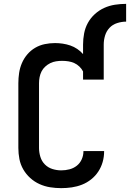

<svg xmlns="http://www.w3.org/2000/svg" viewBox="-20 -966 673 994"><path d="M297 8Q268 8 239.5 3.5Q211 -1 184.5 -13Q158 -25 136.5 -44.5Q115 -64 100.5 -89Q86 -114 80.5 -142.5Q75 -171 75 -200V-535Q75 -562 79 -588.5Q83 -615 93.5 -639.5Q104 -664 121.5 -684.5Q139 -705 162 -718.5Q185 -732 211.5 -737.5Q238 -743 265 -743Q285 -743 305 -740Q325 -737 344 -730.5Q363 -724 380 -712.5Q397 -701 410 -686V-735Q410 -764 415.5 -793Q421 -822 435 -847.5Q449 -873 471 -893Q493 -913 519.5 -925Q546 -937 575 -941.5Q604 -946 633 -946V-854Q610 -854 586.5 -846.5Q563 -839 547 -822Q531 -805 524 -782Q517 -759 517 -735V-554H410V-596Q403 -610 391 -621.5Q379 -633 364.5 -639.5Q350 -646 334 -648.5Q318 -651 301 -651Q286 -651 270 -648.5Q254 -646 240 -639Q226 -632 214 -621Q202 -610 195 -596Q188 -582 185 -566.5Q182 -551 182 -535V-200Q182 -177 189 -154Q196 -131 212.5 -114.5Q229 -98 251.5 -91Q274 -84 297 -84Q319 -84 340 -89.5Q361 -95 377.5 -108Q394 -121 403 -141Q412 -161 412 -183Q412 -183 412 -183Q412 -183 412 -184H519Q519 -183 519 -182.5Q519 -182 519 -182Q519 -154 511.5 -127.5Q504 -101 489 -78Q474 -55 452 -37.5Q430 -20 404.5 -10Q379 0 352 4Q325 8 297 8Z"/></svg>

Font: Zed Mono Semibold Extended
Style: Regular
Weight: 600
Width: 7
Monospace: yes
Designer: Belleve Invis
Foundry: Belleve Invis
Version: Version 1.0.0; ttfautohint (v1.8.4)